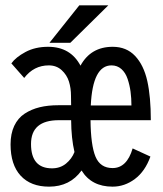

<svg xmlns="http://www.w3.org/2000/svg" viewBox="-20 -687 610 718"><path d="M165 -527 276.5 -667H385L243 -527ZM174.5 -57.5Q205 -57.5 226.8 -75.2Q248.5 -93 258.5 -118.5Q246.5 -169.5 246 -237.5H200Q96 -237.5 96 -148.5Q96 -57.5 174.5 -57.5ZM397 -442.5Q326.5 -442.5 319.5 -292.5H471.5Q471.5 -320 468.2 -344.2Q465 -368.5 457.2 -391.8Q449.5 -415 434 -428.8Q418.5 -442.5 397 -442.5ZM19.5 -147Q19.5 -187 33.2 -216.2Q47 -245.5 72.2 -262Q97.5 -278.5 128.5 -286Q159.5 -293.5 198 -293.5H246L245.5 -328.5Q245.5 -357.5 237.8 -382.2Q230 -407 210.5 -424.8Q191 -442.5 162.5 -442.5Q106.5 -442.5 70.5 -395.5L22.5 -450Q39 -473 75.2 -492.5Q111.5 -512 160 -512Q243.5 -512 281 -441.5Q319.5 -512 401.5 -512Q453 -512 485.2 -477.8Q517.5 -443.5 530.8 -384.2Q544 -325 544 -237.5H318.5Q319.5 -143.5 337.2 -101Q355 -58.5 401 -58.5Q454.5 -58.5 476 -132L542.5 -101.5Q522.5 -46 484.2 -17.5Q446 11 401 11Q322 11 285 -49.5Q241.5 11 163.5 11Q95 11 57.2 -30Q19.5 -71 19.5 -147Z"/></svg>

Font: League Mono Narrow
Style: Regular
Weight: 400
Width: 3
Designer: Tyler Finck
Foundry: The League of Moveable Type / Tyler Finck
Version: Version 2.210